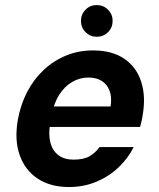

<svg xmlns="http://www.w3.org/2000/svg" viewBox="-20 -741 641 773"><path d="M258 12Q182.7 12 131.5 -22Q80.3 -56 59 -117.1Q37.8 -178.2 51.8 -258.3Q62.8 -319.7 89.3 -370.8Q115.9 -421.9 156.2 -459.6Q196.4 -497.2 246.6 -517.6Q296.7 -538 354.2 -538Q432 -538 481.1 -504Q530.2 -470 548.8 -410.9Q567.5 -351.9 554.3 -276.9Q553.3 -266.9 550.4 -255.1Q547.6 -243.3 544 -229.9H142.8L157.3 -312.5H425.3Q431 -349.9 421.1 -375.8Q411.2 -401.7 389.4 -415.3Q367.6 -428.9 336.1 -428.9Q302.3 -428.9 271.6 -411.6Q240.9 -394.3 218.9 -360.2Q196.8 -326.1 187 -273.7L182 -244.5Q174.5 -199.6 182.9 -166.8Q191.4 -134.1 215.2 -116.2Q239 -98.3 275.9 -98.3Q316.6 -98.3 340.3 -111.9Q364 -125.4 380.7 -149H518.2Q495.9 -103.9 457.2 -67.1Q418.4 -30.3 367.8 -9.2Q317.2 12 258 12ZM369.3 -593Q342.9 -593 324.4 -611.5Q305.9 -630 305.9 -656.5Q305.9 -683.5 324.4 -702Q342.9 -720.6 369.3 -720.6Q396.4 -720.6 414.9 -702Q433.4 -683.5 433.4 -656.5Q433.4 -630 414.9 -611.5Q396.4 -593 369.3 -593Z"/></svg>

Font: DM Sans 9pt
Style: Italic
Weight: 400
Italic angle: -10°
Designer: Colophon Foundry, Jonny Pinhorn
Foundry: Colophon Foundry
Version: Version 4.004